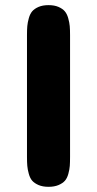

<svg xmlns="http://www.w3.org/2000/svg" viewBox="-20 -720 373 740"><path d="M84 -115.2V-585Q84 -605.5 85.2 -619.4Q86.4 -633.3 91.1 -649.9Q95.7 -666.5 104.2 -676.5Q112.8 -686.5 128.7 -693.4Q144.5 -700.2 167 -700.2Q189.5 -700.2 205.3 -693.4Q221.2 -686.5 229.7 -676.5Q238.3 -666.5 242.9 -649.9Q247.6 -633.3 248.8 -619.4Q250 -605.5 250 -585V-115.2Q250 -94.2 249 -80.6Q248 -66.9 243.4 -50Q238.8 -33.2 230.2 -23.4Q221.7 -13.7 205.6 -6.8Q189.5 0 167 0Q144.5 0 128.7 -6.8Q112.8 -13.7 104.2 -23.4Q95.7 -33.2 91.1 -49.8Q86.4 -66.4 85.2 -80.6Q84 -94.7 84 -115.2Z"/></svg>

Font: Concert One
Style: Regular
Weight: 400
Designer: Johan Kallas, Mihkel Virkus
Foundry: Johan Kallas, Mihkel Virkus
Version: Version 1.003